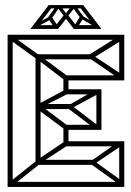

<svg xmlns="http://www.w3.org/2000/svg" viewBox="-20 -737 515 757"><path d="M23 0 10 -13 122 -102 135 -89ZM10 0V-600H30V0ZM120 -97V-521H140V-97ZM240 -223 127 -307 142 -320 253 -237ZM240 -225V-245H370V-225ZM141 -313 126 -324 240 -385 253 -370ZM122 -506 15 -583 28 -596 135 -519ZM140 -307V-327H260V-307ZM240 -365V-385H370V-365ZM360 -225 240 -316 255 -327 373 -237ZM257 -307 240 -316 360 -385 373 -370ZM360 -225V-385H380V-225ZM230 -160V-245H250V-160ZM20 0V-20H460V0ZM141 -95 126 -106 236 -180 249 -165ZM126 -87V-107H350V-87ZM236 -160V-180H460V-160ZM450 -10 330 -96 345 -107 463 -22ZM347 -87 330 -96 450 -180 463 -165ZM450 0V-180H470V0ZM20 -600H460V-580H20ZM141 -515 249 -435 236 -420 126 -504ZM126 -523H350V-503H126ZM230 -440H460V-420H230ZM446 -593 463 -580 344 -506 329 -520ZM345 -520 463 -442 450 -427 327 -511ZM450 -600H470V-420H450ZM230 -365V-440H250V-365ZM360 -623 288 -717H308L380 -623ZM114 -623 120 -638H202V-623ZM100 -623 172 -717H192L120 -623ZM125 -631 121 -642 177 -673 183 -662ZM197 -624 174 -658 186 -667 207 -636ZM189 -623 233 -679 243 -666 209 -623ZM240 -664 208 -705 217 -717 240 -685ZM271 -623 237 -667 247 -679 291 -623ZM177 -704V-717H248V-704ZM231 -704V-717H302V-704ZM278 -623V-638H360L366 -623ZM283 -624 274 -637 295 -671 306 -661ZM164 -661 204 -717H220L181 -660ZM240 -664V-685L265 -717L273 -705ZM301 -660 260 -717H276L317 -661ZM355 -631 297 -665 303 -676 359 -642Z"/></svg>

Font: Octagon Variable
Style: Regular
Weight: 400
Designer: Alexander Royter, Emma Schmalisch, Felix Willnauer, Friederike Temme, Greta Wachholz, Jason Tsiakas, Julia Baskal, Julia
Foundry: Type Design @ HAW Hamburg
Version: Version 1.000